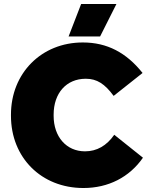

<svg xmlns="http://www.w3.org/2000/svg" viewBox="-20 -927 749 963"><path d="M564 -907H387L324 -744H482ZM398 16H399C523 16 629 -38 697 -136L553 -251C515 -196 465 -168 407 -168H406C313 -168 249 -241 249 -346V-352C249 -460 313 -532 410 -532H411C466 -532 506 -506 550 -446L695 -561C614 -663 517 -714 396 -714H395C188 -714 35 -560 35 -352V-346C35 -137 187 16 398 16Z"/></svg>

Font: Fixel Display Black
Style: Regular
Weight: 900
Designer: AlfaBravo + MacPaw
Foundry: Kyrylo Tkachov, Marchela Mozhyna, Serhii Makarenko, Maria Weinstein, Zakhar Kryvoshyya
Version: Version 1.211